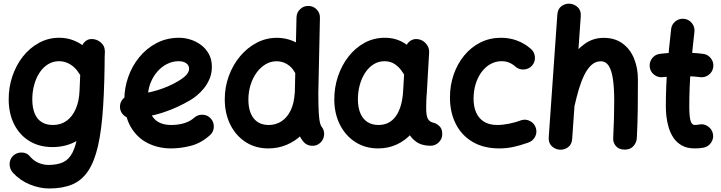

<svg xmlns="http://www.w3.org/2000/svg" viewBox="-20 -762 3979 1060"><path d="M272.3 -72Q234.5 -72 209.3 -88.4Q184.1 -104.7 171.6 -135.3Q159.1 -165.9 158.3 -208.3Q157.7 -251.7 168 -290.7Q178.2 -329.7 197.6 -359.7Q217 -389.8 244.6 -406.9Q272.1 -424.1 306 -424.1Q339 -424.1 367.7 -406.6Q396.4 -389.2 413.8 -360.7Q427 -337.9 454.3 -330Q481.6 -322.1 504.4 -335Q527.2 -347.8 532.7 -374.5Q538.1 -401.2 522.3 -423.3Q477.4 -487.4 423.6 -520.4Q369.9 -553.5 307.3 -553.5Q246.8 -553.5 195.6 -525.6Q144.3 -497.8 106.5 -449.9Q68.7 -402 48 -340.1Q27.3 -278.2 28 -210.1Q28.7 -133.3 58.8 -74.5Q88.9 -15.6 143.1 17.2Q197.3 50 269.8 50Q348.3 50 409.9 12.3Q471.6 -25.4 508.7 -92Q545.8 -158.6 549.4 -244.4L559 -472.8Q560.5 -498.9 542.2 -520.4Q523.8 -542 497.3 -545.8Q470.8 -549.6 450.6 -533.3Q430.4 -517 428.8 -490.1L419.2 -262.5Q417 -204.6 398.6 -161.6Q380.1 -118.7 348.1 -95.3Q316 -72 272.3 -72ZM485.6 -546.5Q461.3 -546.8 445.3 -527.5Q429.2 -508.3 429.2 -479.1Q428.8 -318.5 424.9 -207.7Q420.9 -96.9 410.3 -26.7Q399.8 43.6 379.6 81.7Q359.5 119.8 327.2 134.2Q294.9 148.6 247.3 148.6Q221.1 148.6 193.5 137.5Q166 126.3 143.9 99.9Q128.1 80.6 99.8 80Q71.5 79.5 51.9 98.8Q33.3 116.8 33.1 144Q33 171.1 50.7 190.8Q89.8 233.8 144.2 256.2Q198.6 278.6 251.1 278.6Q325.2 278.6 377.9 256.7Q430.7 234.7 465.6 183.4Q500.6 132.1 520.8 44.7Q540.9 -42.7 549.3 -173.2Q557.7 -303.6 558.2 -484.1Q558.2 -508.9 536.5 -527.6Q514.8 -546.4 485.6 -546.5Z M966.1 -424.1Q991.6 -424.1 1007.8 -413Q1023.9 -402 1023.9 -382.4Q1023.9 -366.3 1009.9 -349.7Q995.8 -333 963 -313.6Q908 -280.9 841.2 -261.7Q774.5 -242.6 702.5 -237.5Q676 -235.6 658.4 -215.5Q640.7 -195.3 642.3 -168.3Q644.3 -141.8 664.7 -124.2Q685.1 -106.6 711.5 -108.2Q798.7 -114.3 879.2 -140.5Q959.6 -166.7 1034.4 -211.4Q1048.1 -219.7 1067.4 -235.4Q1086.8 -251.1 1105.7 -274.3Q1124.6 -297.5 1137.1 -327.3Q1149.7 -357.1 1149.7 -393.1Q1149.7 -433.7 1133.1 -463.8Q1116.6 -493.9 1089.7 -513.9Q1062.7 -533.9 1031.2 -543.7Q999.8 -553.5 969.7 -553.5Q900 -553.5 844.1 -524Q788.1 -494.6 748.4 -445.6Q708.6 -396.5 687.7 -336.3Q666.7 -276.1 666.7 -214.8Q666.7 -121.3 702 -61.1Q737.3 -0.9 796 28.3Q854.6 57.4 924.3 57.4Q978 57.4 1034.4 42.7Q1090.8 28 1139.3 -15.9Q1159.3 -33.7 1160.5 -60.8Q1161.6 -87.9 1143.8 -107.5Q1126.1 -127.6 1099.1 -128.7Q1072.1 -129.9 1052.1 -112.1Q1030.3 -92.4 997.7 -82.2Q965.2 -72 924.3 -72Q881.8 -72 853.3 -88.9Q824.7 -105.7 810.4 -139.2Q796.1 -172.6 796.1 -222.2Q796.1 -264.5 809.9 -301.1Q823.7 -337.6 847.5 -365.4Q871.3 -393.2 902 -408.6Q932.7 -424.1 966.1 -424.1Z M1683.1 -729.2Q1656.6 -730 1637.1 -711.5Q1617.7 -693 1616.9 -666L1607.7 -250.2Q1606.6 -179.8 1608.6 -130.2Q1610.7 -80.6 1621.1 -44.9Q1631.5 -9.2 1654.2 19.3Q1670.9 40 1698.2 42.7Q1725.5 45.4 1745.8 28.4Q1766.2 11.4 1769.2 -15.7Q1772.1 -42.8 1755 -63.2Q1750.6 -69.2 1746.6 -83.7Q1742.6 -98.3 1740 -136Q1737.4 -173.8 1737.4 -248.8L1746.3 -663.1Q1747.1 -690.1 1728.6 -709.5Q1710.1 -728.9 1683.1 -729.2ZM1508.3 -553.2Q1449 -553.2 1396.9 -525.8Q1344.7 -498.4 1305.1 -450.9Q1265.5 -403.3 1243.2 -342.3Q1220.9 -281.4 1220.9 -214.2Q1220.9 -135.4 1251.5 -73.9Q1282.1 -12.5 1336.4 22.5Q1390.7 57.4 1461.8 57.4Q1515.5 57.4 1563.5 37.1Q1611.6 16.8 1649 -21Q1686.5 -58.8 1709.5 -111.9Q1732.4 -165 1735.8 -230.3Q1737.5 -258.3 1722.4 -278.9Q1707.2 -299.6 1680.7 -303.5Q1654.2 -307.4 1631.2 -291.4Q1608.2 -275.5 1607.2 -249Q1603.8 -191.4 1584.4 -151.9Q1565.1 -112.4 1533.9 -92.2Q1502.7 -72 1463.6 -72Q1409.4 -72 1380.4 -108.9Q1351.3 -145.9 1351.3 -212Q1351.3 -254.6 1363.2 -292.8Q1375 -330.9 1396.2 -360.4Q1417.5 -389.8 1445.7 -406.8Q1473.9 -423.8 1506.5 -423.8Q1538.5 -423.8 1564.5 -408Q1590.6 -392.2 1606.1 -364.9Q1618 -341.2 1644.4 -333.8Q1670.8 -326.4 1694.1 -338.7Q1717.4 -351.1 1725.9 -377.8Q1734.4 -404.5 1720.2 -427.1Q1681.2 -488 1626.9 -520.6Q1572.6 -553.2 1508.3 -553.2Z M2273.7 -311.3Q2247.2 -315.1 2227 -298.2Q2206.8 -281.4 2205.2 -255.6Q2204.2 -238.5 2203.9 -217.3Q2203.5 -196.2 2203.9 -176.3Q2204.3 -156.4 2205.2 -143.1Q2209.4 -87.8 2226.4 -45.9Q2243.5 -4 2275.7 19.3Q2307.9 42.7 2356.6 42.7Q2383.5 42.7 2402.6 23.6Q2421.8 4.5 2421.6 -22Q2421.5 -50.4 2407.3 -64.1Q2393.2 -77.9 2377.2 -83.4Q2360 -86.7 2350.8 -95.3Q2341.6 -103.9 2338.1 -116.3Q2334.7 -128.8 2333.5 -143.4Q2333 -154.1 2332.9 -170.7Q2332.9 -187.4 2333.6 -205.6Q2334.4 -223.8 2335.3 -237.5Q2336.9 -267.1 2318.7 -287.3Q2300.5 -307.5 2273.7 -311.3ZM2069.5 -72Q2033.7 -72 2008.5 -88.4Q1983.3 -104.7 1970 -135.5Q1956.7 -166.3 1955.9 -208.3Q1955.3 -251 1965.4 -289.8Q1975.5 -328.6 1994.9 -358.8Q2014.3 -389 2041.8 -406.6Q2069.3 -424.1 2103.6 -424.1Q2135.5 -424.1 2160.7 -407.2Q2185.9 -390.3 2204.1 -360.7Q2217.7 -336.8 2245.1 -329.7Q2272.6 -322.5 2294.7 -335Q2316.8 -347.4 2322.5 -374Q2328.2 -400.5 2312.5 -423.3Q2268.7 -486 2218.8 -519.7Q2168.9 -553.5 2104.9 -553.5Q2043.7 -553.5 1992.4 -525.5Q1941.2 -497.4 1903.6 -449.2Q1866 -400.9 1845.5 -339.2Q1825 -277.5 1825.6 -210.1Q1826.3 -133.3 1857.2 -72.6Q1888.1 -12 1942.5 22.7Q1996.9 57.4 2067.9 57.4Q2123.5 57.4 2170.8 35.5Q2218.1 13.7 2253.8 -26.6Q2289.4 -66.8 2310.8 -122.1Q2332.2 -177.5 2336.1 -244.4L2349.2 -472.8Q2350.8 -498.5 2332.6 -520.3Q2314.5 -542 2287.6 -545.8Q2261.1 -549.6 2240.9 -533.3Q2220.7 -517 2219.1 -490.1L2205.8 -262.5Q2203.4 -216.9 2193.4 -181.5Q2183.3 -146.1 2166.2 -121.6Q2149 -97.2 2124.9 -84.6Q2100.8 -72 2069.5 -72Z M2917.8 -400.5Q2935.3 -420.5 2933.2 -447.6Q2931 -474.7 2911 -492.1Q2876.8 -522.1 2835.1 -537.8Q2793.3 -553.5 2745.8 -553.5Q2684 -553.5 2632.3 -527.5Q2580.7 -501.5 2543.1 -455.9Q2505.5 -410.3 2484.8 -350.8Q2464.1 -291.4 2464.1 -224.5Q2464.1 -141.6 2496.3 -78Q2528.4 -14.4 2589.5 21.5Q2650.6 57.4 2736.5 57.4Q2775.5 57.4 2813.5 49.4Q2851.4 41.4 2894.8 25.8Q2920.4 17.9 2933.3 -5.4Q2946.2 -28.8 2938.7 -54.4Q2931.3 -80.1 2907.5 -93.1Q2883.8 -106.2 2858.2 -98.4Q2828.4 -86.9 2792.5 -79.5Q2756.7 -72 2725.8 -72Q2681.4 -72 2652.2 -90.1Q2623 -108.2 2608.8 -140.7Q2594.5 -173.3 2594.5 -216.8Q2594.5 -259.9 2605.8 -297.4Q2617.2 -335 2637.9 -363.3Q2658.6 -391.7 2687 -407.9Q2715.5 -424.1 2749.5 -424.1Q2771.9 -424.1 2790.1 -416.7Q2808.3 -409.4 2826.3 -393.7Q2846.3 -376.3 2873.4 -378.4Q2900.5 -380.5 2917.8 -400.5Z M3035 -220.8Q3028.6 -194.6 3039.4 -171.4Q3050.2 -148.3 3073.6 -141.8Q3101.7 -134 3125.1 -146.6Q3148.6 -159.2 3153.4 -183.3Q3163.5 -228.6 3176.3 -271.5Q3189.2 -314.3 3206.2 -348.8Q3223.3 -383.2 3245.5 -403.4Q3267.8 -423.6 3296.8 -423.6Q3325.2 -423.6 3341.2 -397.8Q3357.3 -372.1 3364.1 -323.4Q3371 -274.7 3371 -205.4Q3371 -158.7 3369.6 -108.1Q3368.2 -57.5 3365.4 0.6Q3363.9 25.8 3380.7 44.9Q3397.6 64 3429.3 64Q3460.2 64 3477.3 44.4Q3494.4 24.8 3495.8 0.5Q3500.1 -81.8 3501 -163.6Q3501.8 -245.5 3501.8 -323.7Q3501.8 -387.3 3480.3 -439.4Q3458.9 -491.5 3416.8 -522.2Q3374.8 -553 3312.9 -553Q3255.4 -553 3209.8 -521Q3164.2 -489 3129.7 -438.4Q3095.2 -387.8 3071.7 -330Q3048.1 -272.1 3035 -220.8ZM3068.6 64.3Q3093.4 66.5 3115 51.7Q3136.6 36.9 3138.9 4.5L3186.3 -672.2Q3188.6 -704.3 3169.7 -722Q3150.8 -739.6 3126.5 -741.6Q3102.2 -743.5 3080.7 -728.6Q3059.2 -713.6 3056.9 -681.3L3009.5 -4.5Q3007.2 26.7 3025.9 44.6Q3044.7 62.5 3068.6 64.3Z M3917.8 -392.1Q3921.3 -418.6 3904.8 -439.9Q3888.3 -461.3 3861.8 -464.7Q3832.8 -468.5 3802.9 -470Q3773.1 -471.4 3742.7 -471.4Q3713.3 -471.4 3683.2 -470Q3653.1 -468.5 3623.4 -464.7Q3596.9 -461.7 3580.4 -440.3Q3564 -418.9 3567 -392.5Q3570.1 -366 3591.4 -349.5Q3612.8 -333 3639.3 -336.1Q3664.4 -339.1 3690.6 -340.6Q3716.8 -342 3742.7 -342Q3770.4 -342 3796 -340.6Q3821.5 -339.1 3845.2 -336.1Q3871.7 -332.6 3893.1 -349.1Q3914.4 -365.6 3917.8 -392.1ZM3757.1 -658.1Q3730.6 -661.1 3709.4 -644.5Q3688.2 -627.8 3685.2 -601.3Q3673 -496.5 3664.5 -389.9Q3656 -283.3 3656 -173.3Q3656 -149.8 3659.2 -119.6Q3662.5 -89.5 3671.6 -58.5Q3680.7 -27.5 3698.2 -1.2Q3715.8 25 3744.5 41.2Q3773.2 57.4 3815.9 57.4Q3827.1 57.4 3839.2 56.5Q3851.3 55.5 3864.1 53.2Q3890.3 48.2 3905.6 25.8Q3921 3.3 3916 -22.8Q3911.1 -48.6 3889 -64.1Q3866.8 -79.7 3840.7 -74.7Q3826.4 -72 3815.9 -72Q3802.4 -72 3795.8 -86.6Q3789.2 -101.2 3787.3 -124.4Q3785.4 -147.6 3785.4 -173.3Q3785.4 -277.6 3793.5 -380Q3801.6 -482.4 3813.8 -586.2Q3816.9 -612.7 3800.2 -633.9Q3783.6 -655 3757.1 -658.1Z"/></svg>

Font: Mikhak VF
Style: Regular
Weight: 100
Designer: Amin Abedi
Version: Version 3.001